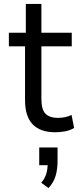

<svg xmlns="http://www.w3.org/2000/svg" viewBox="-20 -662 425 974"><path d="M260 9Q185 9 146 -31Q107 -71 107 -154V-427H25V-496H111V-642H190V-496H344V-427H190V-161Q190 -105 211.5 -84.5Q233 -64 272 -64Q291 -64 309 -67.5Q327 -71 343 -79L356 -13Q337 -1 311.5 4Q286 9 260 9ZM226 292 189 265Q207 245 214.5 220.5Q222 196 222 165L234 176H179V86H272V156Q272 197 262 230.5Q252 264 226 292Z"/></svg>

Font: Nunito Sans 7pt Condensed
Style: Regular
Weight: 400
Width: 3
Designer: Vernon Adams
Foundry: Vernon Adams
Version: Version 3.101;gftools[0.9.27]